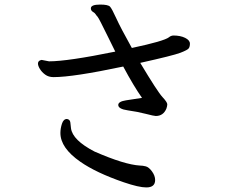

<svg xmlns="http://www.w3.org/2000/svg" viewBox="-20 -780 1040 849"><path d="M627 48.8Q593.8 48.8 526.9 25.9Q404.8 -16.1 335 -64.9Q247.1 -126 247.1 -191.9Q247.1 -211.9 253.9 -232.9Q260.7 -253.9 275.9 -253.9Q289.1 -252 291 -239Q293 -226.1 293.9 -212.9Q300.8 -160.2 397.9 -109.9Q530.8 -51.8 599.1 -47.9Q610.8 -47.9 624.5 -44.4Q638.2 -41 652.1 -22Q666 -2.9 666 16.1Q666 48.8 627 48.8ZM668.9 -267.1Q661.1 -267.1 624.5 -276.6Q587.9 -286.1 545.4 -292Q502.9 -297.9 502.9 -315.9Q502.9 -331.1 537.4 -336.4Q571.8 -341.8 607.9 -347.2Q570.8 -399.9 524.9 -485.8Q303.7 -439 216.8 -439Q194.8 -439 179.9 -450Q165 -460.9 156.5 -474.9Q147.9 -488.8 147.9 -499Q147.9 -512.2 164.1 -515.1L196.8 -508.8Q278.8 -508.8 489.7 -551.8L458 -616.2Q417 -700.2 411.4 -706.1Q405.8 -711.9 402.8 -717Q399.9 -722.2 390.9 -727.5Q381.8 -732.9 381.8 -743.2Q381.8 -759.8 422.9 -759.8Q458 -759.8 466.6 -750.5Q475.1 -741.2 494.1 -699.2Q513.2 -657.2 563 -567.9Q705.1 -598.1 727.1 -615.2Q734.9 -622.1 746.1 -623Q777.8 -623 798.8 -612.5Q819.8 -602.1 819.8 -586.9Q819.8 -574.2 814.9 -566.7Q810.1 -559.1 777.6 -546.6Q745.1 -534.2 600.1 -502Q676.8 -374 698.2 -351.1Q719.7 -328.1 719.7 -318.8Q719.7 -311 715.8 -299.8Q702.1 -267.1 668.9 -267.1Z"/></svg>

Font: LXGW WenKai GB Screen
Style: Regular
Weight: 400
Designer: LXGW / Fontworks Inc.
Foundry: LXGW / Fontworks Inc.
Version: Version 1.321;February 19, 2024;FontCreator 14.0.0.2901 64-b